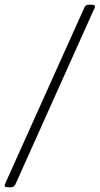

<svg xmlns="http://www.w3.org/2000/svg" viewBox="-41 -723 425 819"><path d="M-3 76Q-23 76 -21 68Q-20 62 -12 45L319 -691Q322 -697 326 -700Q330 -703 342 -703H347Q366 -703 364 -695Q364 -691 362 -687Q360 -683 357 -677L24 65Q21 70 16.5 73Q12 76 1 76Z"/></svg>

Font: Asap Condensed Condensed ExtraLight
Style: Italic
Weight: 200
Width: 3
Italic angle: -6°
Designer: Pablo Cosgaya
Foundry: Omnibus-Type
Version: Version 3.001; ttfautohint (v1.8.4.7-5d5b)